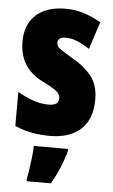

<svg xmlns="http://www.w3.org/2000/svg" viewBox="-55 -651 506 859"><g transform="rotate(5 198.0 -222.0)"><path d="M372 -221Q372 -132 322 -86.5Q272 -41 183 -41Q143 -41 103.5 -48Q64 -55 26 -72V-225Q56 -207 92.5 -193.5Q129 -180 166 -180Q211 -180 211 -212Q211 -221 206.5 -230Q202 -239 184.5 -251Q167 -263 128 -282Q25 -334 25 -451Q25 -528 72 -571Q119 -614 205 -614Q248 -614 286 -602Q324 -590 364 -567L324 -444Q299 -461 271.5 -473Q244 -485 215 -485Q181 -485 181 -459Q181 -450 185.5 -443Q190 -436 207 -425Q224 -414 259 -393Q309 -365 340.5 -325Q372 -285 372 -221ZM270 21Q247 101 207 170H98V156Q102 139 106 112Q110 85 113 57.5Q116 30 116 10H270Z"/></g></svg>

Font: Noto Sans Tamil UI ExtraCondensed Black
Style: Regular
Weight: 900
Width: 2
Designer: Jelle Bosma - Monotype Design Team
Foundry: Monotype Imaging Inc.
Version: Version 2.004; ttfautohint (v1.8.4.7-5d5b)